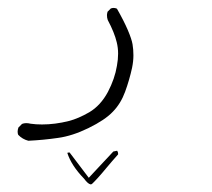

<svg xmlns="http://www.w3.org/2000/svg" viewBox="-20 -110 540 489"><path d="M280.8 281.2Q280.8 277.3 278.3 273.9L268.6 275.9L206.1 342.8L157.2 278.3Q153.8 278.3 151.4 279.3Q161.6 311.5 193.8 344.7Q203.6 357.9 210 359.4H212.4Q213.9 358.9 215.6 357.2Q217.3 355.5 220.7 352.1Q224.1 348.6 229 343.3Q238.8 332.5 251.5 317.1Q264.2 301.8 280.8 283.2Q280.8 282.2 280.8 281.2ZM316.4 62.5Q319.8 45.9 319.8 31Q319.8 16.1 317.6 2.9Q315.4 -10.3 305.4 -33.7Q295.4 -57.1 277.8 -87.9Q273.4 -89.8 269.5 -89.8Q265.6 -89.8 262.2 -88.4L253.9 -80.1Q252.4 -74.2 252.4 -71.8Q252.4 -64.5 254.4 -59.1Q271.5 -26.9 277.3 -2.4Q280.8 11.7 280.8 26.6Q280.8 41.5 277.8 57.6Q272.5 90.3 254.9 124Q236.3 158.7 207.5 175.8Q179.7 191.9 155.3 198.2Q120.1 207 86.9 207Q71.3 207 58.1 205.1Q52.2 203.6 46.6 203.6Q41 203.6 36.1 205.6L26.9 214.8Q24.9 220.7 24.9 225.3Q24.9 230 26.4 233.4Q37.1 244.6 52.2 248.5Q91.3 246.6 127.9 241.2Q164.1 236.3 205.1 216.3Q248 195.3 267.6 174.3Q287.6 153.8 298.6 123.8Q309.6 93.8 316.4 62.5Z"/></svg>

Font: NaikaiFont
Style: ExtraLight
Weight: 200
Version: Version 1.89